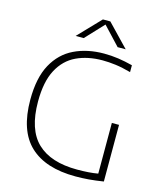

<svg xmlns="http://www.w3.org/2000/svg" viewBox="-135 -1043 975 1149"><g transform="rotate(15 352.0 -469.0)"><path d="M442 5.5Q256 5.5 159.2 -85.5Q62.5 -176.5 62.5 -369Q62.5 -504 108.2 -587.8Q154 -671.5 234.5 -710.2Q315 -749 418.5 -749Q463.5 -749 506.8 -742.8Q550 -736.5 596.5 -724.5V-682Q544 -696.5 501.5 -702Q459 -707.5 420 -707.5Q329 -707.5 259 -674.5Q189 -641.5 149.5 -567.2Q110 -493 110 -370Q110 -196 193.8 -116.2Q277.5 -36.5 441 -36.5Q479 -36.5 510.8 -38.8Q542.5 -41 570 -46V-360H614.5V-9Q563 -1 523.8 2.2Q484.5 5.5 442 5.5ZM226 -807 358 -944.5H404L536 -807H486L381 -919L276 -807Z"/></g></svg>

Font: Encode Sans Semi Expanded ExtraLight
Style: Regular
Weight: 200
Width: 6
Designer: Multiple Designers
Foundry: Impallari Type
Version: Version 3.000; ttfautohint (v1.8.3) -l 8 -r 50 -G 200 -x 14 